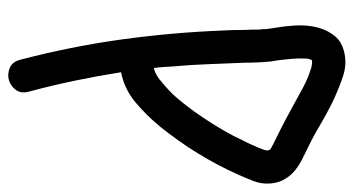

<svg xmlns="http://www.w3.org/2000/svg" viewBox="-211 -583 835 453"><g transform="rotate(90 206.5 -356.5)"><path d="M48.8 -565.4Q46.9 -581.1 44.4 -595.7Q42 -610.4 41 -625Q39.1 -642.6 40.5 -662.1Q42 -681.6 48.3 -699.2Q54.7 -716.8 66.4 -730.5Q78.1 -744.1 98.6 -750Q129.9 -758.8 162.1 -747.6Q194.3 -736.3 222.7 -722.7Q250 -709 276.4 -693.4Q302.7 -677.7 331.1 -664.1Q345.7 -657.2 360.4 -649.4Q375 -641.6 386.2 -631.3Q397.5 -621.1 404.8 -606.9Q412.1 -592.8 413.1 -574.2Q414.1 -554.7 406.7 -536.1Q399.4 -517.6 391.6 -500Q347.7 -402.3 279.3 -317.4Q253.9 -286.1 222.2 -259.3Q190.4 -232.4 150.4 -224.6Q159.2 -168.9 170.4 -115.2Q181.6 -61.5 196.3 -6.8Q201.2 11.7 191.9 23.9Q182.6 36.1 168.9 40Q155.3 43.9 140.6 38.1Q126 32.2 121.1 13.7Q89.8 -105.5 73.2 -225.1Q56.6 -344.7 51.8 -468.8Q50.8 -485.4 50.8 -501Q50.8 -516.6 49.8 -533.2Q49.8 -540 49.8 -546.4Q49.8 -552.7 48.8 -558.6ZM118.2 -660.2Q117.2 -638.7 120.1 -614.3Q121.1 -603.5 121.6 -600.6Q122.1 -597.7 122.1 -595.7L125 -578.1Q127.9 -548.8 127.9 -518.6Q129.9 -475.6 131.3 -433.1Q132.8 -390.6 136.7 -347.7Q137.7 -335.9 138.2 -324.2Q138.7 -312.5 140.6 -301.8Q150.4 -304.7 154.3 -307.1Q158.2 -309.6 162.1 -311.5Q168 -315.4 170.9 -318.4Q195.3 -337.9 211.9 -357.4Q228.5 -377 243.2 -397.5Q275.4 -442.4 300.8 -490.2Q305.7 -501 310.5 -510.3Q315.4 -519.5 320.3 -530.3Q322.3 -535.2 324.2 -539.1Q326.2 -543 328.1 -547.9Q333 -559.6 335 -567.4Q335 -574.2 332 -577.1Q318.4 -585 311.5 -587.9Q283.2 -601.6 256.8 -615.7Q230.5 -629.9 202.1 -645.5Q188.5 -653.3 174.3 -660.2Q160.2 -667 144.5 -671.9Q141.6 -672.9 138.2 -673.8Q134.8 -674.8 131.8 -674.8Q125 -675.8 124 -675.3Q123 -674.8 122.1 -674.8Q120.1 -671.9 119.6 -668.9Q119.1 -666 118.2 -664.1Z"/></g></svg>

Font: Schoolbell
Style: Regular
Weight: 400
Designer: Font Diner, Inc
Foundry: Font Diner, Inc
Version: Version 1.001